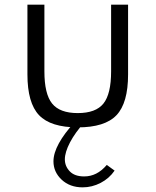

<svg xmlns="http://www.w3.org/2000/svg" viewBox="-20 -532 670 826"><path d="M314.5 16Q198 16 148 -36.5Q98 -89 98 -212V-512H171V-225Q171 -128 204 -86.8Q237 -45.5 314.5 -45.5Q392.5 -45.5 425.2 -86.8Q458 -128 458 -225V-512H531V-212Q531 -89 481.2 -36.5Q431.5 16 314.5 16ZM335.5 274Q280.5 274 245.2 241Q210 208 210 162Q210 127 233.5 84.2Q257 41.5 300.5 -5.5H343Q303.5 38 281.2 80.5Q259 123 259 153.5Q259 183 280 205Q301 227 342 227Q369.5 227 393.5 215Q417.5 203 439.5 177.5L473 202Q450 235.5 413 254.8Q376 274 335.5 274Z"/></svg>

Font: Spartan Thin
Style: Regular
Weight: 400
Version: Version 1.004